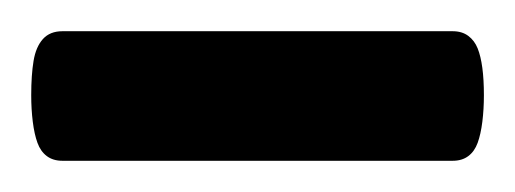

<svg xmlns="http://www.w3.org/2000/svg" viewBox="-40 -103 330 123"><path d="M0 0V-83H250V0ZM250 0V-83Q256 -83 260 -80Q264 -77 266 -72Q268 -67 269 -59.5Q270 -52 270 -42Q270 -33 269 -25Q268 -17 266 -11.5Q264 -6 260 -3Q256 0 250 0ZM0 0Q-6 0 -10 -3Q-14 -6 -16 -11.5Q-18 -17 -19 -25Q-20 -33 -20 -42Q-20 -55 -18.5 -64Q-17 -73 -12.5 -78Q-8 -83 0 -83Z"/></svg>

Font: Cairo Play SemiBold
Style: Regular
Weight: 600
Designer: Mohamed Gaber, Accademia di Belle Arti di Urbino
Foundry: Kief Type Foundry, Accademia di Belle Arti di Urbino
Version: Version 3.130;gftools[0.9.24]